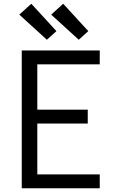

<svg xmlns="http://www.w3.org/2000/svg" viewBox="-20 -1004 640 1024"><path d="M96 0V-735H512V-661H179V-419H448V-345H179V-74H512V0ZM400 -792 253 -926 317 -984 451 -838ZM230 -792 83 -926 147 -984 281 -838Z"/></svg>

Font: Iosevka Custom Extended
Style: Regular
Weight: 400
Width: 7
Monospace: yes
Designer: Belleve Invis
Foundry: Belleve Invis
Version: Version 11.2.4; ttfautohint (v1.8.4)